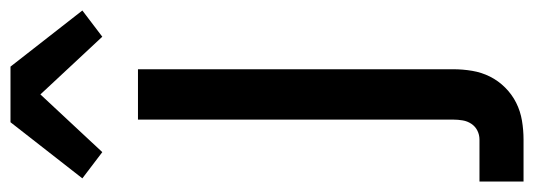

<svg xmlns="http://www.w3.org/2000/svg" viewBox="-362 -457 1018 366"><g transform="rotate(-90 147.0 -274.0)"><path d="M-16 215V131H64Q73 131 81 127Q89 123 94 115.5Q99 108 100.5 99Q102 90 102 81V-520H198V81Q198 99 195 117Q192 135 184 151Q176 167 163 180Q150 193 134 201Q118 209 100 212Q82 215 64 215ZM40 -588 -10 -626 97 -763H203L310 -626L260 -588L150 -706Z"/></g></svg>

Font: Iosevka Aile Medium
Style: Regular
Weight: 500
Designer: Belleve Invis
Foundry: Belleve Invis
Version: Version 27.3.5; ttfautohint (v1.8.4)